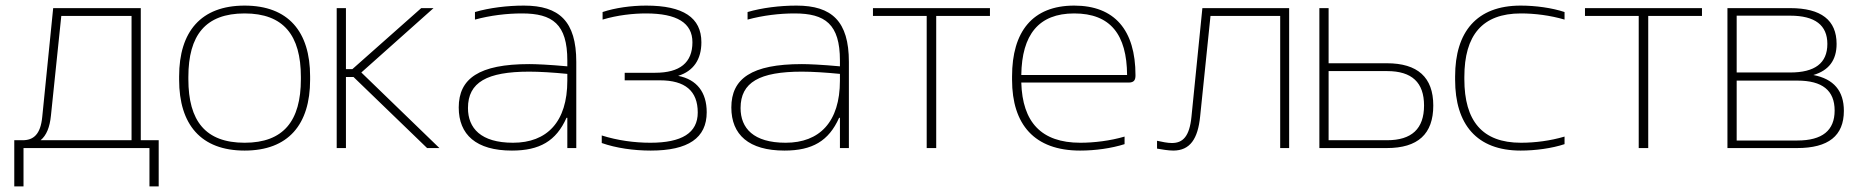

<svg xmlns="http://www.w3.org/2000/svg" viewBox="-20 -529 6643 686"><path d="M61 -28H31V137H64V0H514V137H547V-28H483V-500H170L131 -112C125 -48 99 -28 61 -28ZM125 -28C146 -45 158 -75 162 -116L199 -472H450V-28Z M620 -256V-244C620 -84 698 9 854 9C1010 9 1088 -84 1088 -244V-256C1088 -416 1010 -509 854 -509C698 -509 620 -416 620 -256ZM653 -246V-254C653 -403 714 -481 854 -481C993 -481 1055 -403 1055 -254V-246C1055 -97 993 -19 854 -19C714 -19 653 -97 653 -246Z M1183 -500V0H1216V-254H1243L1506 0H1550L1271 -270L1529 -500H1485L1239 -282H1216V-500Z M1852 -509C1792 -509 1728 -501 1677 -486V-459C1732 -474 1791 -481 1845 -481C1954 -481 2007 -443 2007 -313V-292C1942 -298 1894 -300 1871 -300C1691 -300 1619 -248 1619 -145C1619 -48 1681 9 1809 9C1908 9 1967 -25 2004 -108H2007V0H2039V-308C2039 -453 1978 -509 1852 -509ZM1652 -143C1652 -235 1720 -273 1871 -273C1907 -273 1957 -270 2007 -265V-241C2007 -93 1934 -19 1813 -19C1698 -19 1652 -71 1652 -143Z M2321 -269H2212V-242H2338C2428 -242 2473 -204 2473 -127C2473 -54 2416 -19 2304 -19C2247 -19 2187 -27 2130 -45V-18C2181 0 2244 9 2305 9C2439 9 2505 -36 2505 -128C2505 -199 2470 -245 2403 -258C2458 -275 2486 -317 2486 -378C2486 -466 2421 -509 2289 -509C2235 -509 2178 -501 2133 -486V-459C2186 -475 2243 -481 2288 -481C2399 -481 2454 -447 2454 -378C2454 -305 2409 -269 2321 -269Z M2826 -509C2766 -509 2702 -501 2651 -486V-459C2706 -474 2765 -481 2819 -481C2928 -481 2981 -443 2981 -313V-292C2916 -298 2868 -300 2845 -300C2665 -300 2593 -248 2593 -145C2593 -48 2655 9 2783 9C2882 9 2941 -25 2978 -108H2981V0H3013V-308C3013 -453 2952 -509 2826 -509ZM2626 -143C2626 -235 2694 -273 2845 -273C2881 -273 2931 -270 2981 -265V-241C2981 -93 2908 -19 2787 -19C2672 -19 2626 -71 2626 -143Z M3291 0H3325V-472H3517V-500H3099V-472H3291Z M4037 -260C4037 -422 3962 -509 3818 -509C3669 -509 3596 -416 3596 -256V-244C3596 -84 3676 9 3839 9C3893 9 3951 1 3998 -14V-41C3947 -26 3889 -19 3840 -19C3700 -19 3633 -93 3629 -234H4012C4032 -234 4037 -243 4037 -260ZM3629 -261C3631 -405 3691 -481 3818 -481C3948 -481 4006 -405 4007 -261Z M4268 -113 4305 -472H4554V0H4586V-500H4276L4237 -112C4230 -41 4206 -18 4167 -18C4152 -18 4132 -22 4114 -26V2C4131 5 4155 9 4172 9C4232 9 4260 -33 4268 -113Z M4694 0H4935C5046 0 5101 -50 5101 -152C5101 -253 5045 -303 4935 -303H4727V-500H4694ZM4727 -28V-275H4936C5025 -275 5068 -234 5068 -152C5068 -69 5024 -28 4936 -28Z M5179 -256V-244C5179 -85 5256 9 5413 9C5466 9 5525 1 5570 -14V-41C5519 -26 5465 -19 5414 -19C5276 -19 5212 -97 5212 -246V-254C5212 -403 5276 -481 5414 -481C5464 -481 5519 -474 5570 -459V-486C5525 -501 5466 -509 5413 -509C5256 -509 5179 -415 5179 -256Z M5835 0H5869V-472H6061V-500H5643V-472H5835Z M6152 0H6401C6513 0 6568 -44 6568 -133C6568 -204 6532 -247 6459 -261C6514 -277 6542 -314 6542 -372C6542 -457 6487 -500 6376 -500H6152ZM6185 -27V-241H6402C6491 -241 6535 -206 6535 -134C6535 -63 6491 -27 6402 -27ZM6185 -270V-473H6376C6465 -473 6509 -439 6509 -372C6509 -303 6464 -270 6376 -270Z"/></svg>

Font: LT Wave Alt Thin
Style: Regular
Weight: 100
Designer: Daniel Lyons
Version: Version 2.5 (Glyphs App)